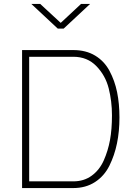

<svg xmlns="http://www.w3.org/2000/svg" viewBox="-20 -954 689 974"><path d="M352 0H92V-700H352Q416 -700 462.5 -672Q509 -644 535.5 -594.5Q562 -545 574 -486.5Q586 -428 586 -358Q586 -288 573.5 -227Q561 -166 535 -113.5Q509 -61 462 -30.5Q415 0 352 0ZM352 -666H128V-34H352Q406 -34 445.5 -63Q485 -92 506.5 -140.5Q528 -189 538 -243.5Q548 -298 548 -369Q548 -440 531.5 -505.5Q515 -571 469 -618.5Q423 -666 352 -666ZM273 -809 139 -934H184L288 -838L391 -934H437L303 -809Z"/></svg>

Font: Titillium Web
Style: Thin
Weight: 200
Version: Version 1.001;PS 57.000;hotconv 1.0.70;makeotf.lib2.5.55311